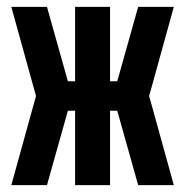

<svg xmlns="http://www.w3.org/2000/svg" viewBox="-20 -540 540 560"><path d="M487 0H383L322 -217H301V0H199V-217H178L117 0H13L85 -260L13 -520H117L178 -303H199V-520H301V-303H322L383 -520H487L415 -260Z"/></svg>

Font: Iosevka SS18 Heavy
Style: Regular
Weight: 900
Monospace: yes
Designer: Belleve Invis
Foundry: Belleve Invis
Version: Version 25.1.1; ttfautohint (v1.8.4)